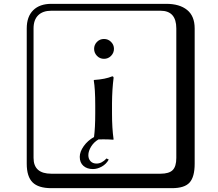

<svg xmlns="http://www.w3.org/2000/svg" viewBox="-20 -774 1140 1006"><path d="M466.8 111.8Q436 111.8 417 95Q397.9 78.1 397.9 47.9Q397.9 21 418.7 -8.3Q439.5 -37.6 472.7 -56.2Q479 -105 479 -180.2V-221.2Q479 -309.1 471.2 -353L473.1 -355Q532.2 -358.9 567.9 -374Q574.7 -374 575.2 -366.2Q567.4 -305.2 566.9 -232.9V-180.2Q566.9 -101.1 575.2 -43.9L573.2 -42Q548.3 -43.9 522.9 -43.9Q512.2 -43.9 496.1 -43.5Q472.2 -29.8 457.5 -6.1Q442.9 17.6 442.9 39.1Q442.9 58.1 454.3 70.6Q465.8 83 485.8 83Q513.7 83 538.1 56.2L549.8 62Q536.6 85.9 513.2 98.9Q489.7 111.8 466.8 111.8ZM249 -717.8Q204.1 -717.8 179.9 -693.8Q155.8 -669.9 155.8 -625V53.2Q155.8 136.2 249 136.2H820.8Q865.7 136.2 884.8 117.2Q903.8 98.1 903.8 53.2V-625Q903.8 -717.8 820.8 -717.8ZM1000 84Q1000 152.8 973.4 182.4Q946.8 211.9 880.9 211.9H249Q181.2 211.9 150.6 181.4Q120.1 150.9 120.1 84V-625Q120.1 -687 154.1 -720.5Q188 -753.9 249 -753.9H851.1Q920.9 -753.9 960.4 -721.9Q1000 -689.9 1000 -625ZM488 -481.4Q473.1 -497.1 473.1 -518.1Q473.1 -539.1 488 -554.4Q502.9 -569.8 524.9 -569.8Q546.9 -569.8 562 -554.4Q577.1 -539.1 577.1 -518.1Q577.1 -497.1 562 -481.4Q546.9 -465.8 524.9 -465.8Q502.9 -465.8 488 -481.4Z"/></svg>

Font: Linux Biolinum Keyboard O
Style: Regular
Weight: 700
Designer: Philipp H. Poll
Foundry: Philipp H. Poll
Version: Version 0.6.1